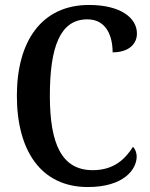

<svg xmlns="http://www.w3.org/2000/svg" viewBox="-20 -744 606 774"><path d="M334 10C480 10 531 -62 531 -113C531 -128 525 -144 516 -152C486 -105 441 -58 354 -58C229 -58 181 -163 181 -358C181 -552 221 -666 332 -666C409 -666 434 -598 434 -533C496 -533 532 -564 532 -609C532 -672 466 -724 339 -724C147 -724 48 -577 48 -358C48 -137 145 10 334 10Z"/></svg>

Font: Noto Serif Armenian Condensed SemiBold
Style: Regular
Weight: 600
Width: 3
Designer: Monotype Design Team
Foundry: Monotype Imaging Inc.
Version: Version 2.008